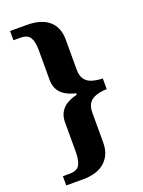

<svg xmlns="http://www.w3.org/2000/svg" viewBox="-164 -835 769 1034"><g transform="rotate(-20 221.0 -317.5)"><path d="M30 125V72H69Q112 72 126 46.5Q140 21 140 -26V-197Q140 -242 166.5 -271.5Q193 -301 250 -315V-323Q192 -337 166 -366Q140 -395 140 -440V-610Q140 -657 126 -682Q112 -707 69 -707H30V-760H125Q209 -760 252.5 -722Q296 -684 296 -614V-442Q296 -405 311.5 -385Q327 -365 353.5 -357.5Q380 -350 412 -349V-288Q380 -287 353.5 -279Q327 -271 311.5 -251.5Q296 -232 296 -194V-23Q296 45 252.5 85Q209 125 125 125Z"/></g></svg>

Font: Noto Serif Tibetan
Style: Bold
Weight: 700
Designer: Monotype Design Team
Foundry: Monotype Imaging Inc.
Version: Version 2.103; ttfautohint (v1.8.4.7-5d5b)